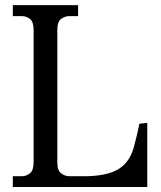

<svg xmlns="http://www.w3.org/2000/svg" viewBox="-20 -747 644 767"><path d="M292 -726.6V-682.6H256.8Q239.3 -682.6 224.1 -671.4Q209 -660.2 209 -627V-98.6Q209 -66.4 224.1 -54.7Q239.3 -43 256.8 -43H315.4Q407.2 -43 454.6 -72.3Q502 -101.6 517.6 -170.9Q521.5 -185.5 526.4 -205.1Q531.2 -224.6 537.1 -252.9L568.4 -255.9V0H31.2V-43H67.4Q85 -43 99.6 -54.7Q114.3 -66.4 114.3 -98.6V-627Q114.3 -660.2 99.6 -671.4Q85 -682.6 67.4 -682.6H31.2V-726.6Z"/></svg>

Font: Subtext
Style: Regular
Weight: 400
Designer: Christopher J. Fynn
Foundry: Christopher J. Fynn for DDC
Version: Version 1.000 preliminary